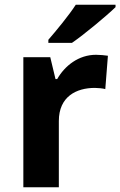

<svg xmlns="http://www.w3.org/2000/svg" viewBox="-20 -786 505 806"><path d="M465 -756V-766H298C269 -721 215 -656 183 -619V-606H282C333 -641 427 -719 465 -756ZM383 -556C310 -556 252 -510 220 -454H213L191 -546H78V0H227V-278C227 -381 301 -417 378 -417C391 -417 412 -415 422 -412L433 -552C421 -554 398 -556 383 -556Z"/></svg>

Font: Noto Sans Gujarati
Style: Bold
Weight: 700
Designer: Jelle Bosma - Monotype Design Team, Universal Thirst
Foundry: Monotype Imaging Inc.
Version: Version 2.106